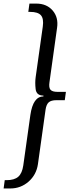

<svg xmlns="http://www.w3.org/2000/svg" viewBox="-35 -839 455 1082"><path d="M283.2 -274.4Q253.4 -274.4 239.7 -262.5Q226.1 -250.5 221.7 -220.7L178.7 86.4Q169.9 146 126 184.6Q82 223.1 22.9 223.1H-14.6L-8.3 176.3H2Q45.9 176.3 67.9 157Q89.8 137.7 96.2 93.3L136.2 -191.4Q151.4 -295.4 209.5 -295.4L210 -300.3Q169.9 -300.3 165.8 -337.2Q161.6 -374 166 -404.3L206.1 -689Q212.4 -733.4 195.8 -752.7Q179.2 -772 134.8 -772H124.5L130.9 -818.8H168.9Q228 -818.8 261.7 -779.8Q295.4 -740.7 286.6 -682.1L243.7 -375Q239.3 -345.2 249.5 -333.3Q259.8 -321.3 289.6 -321.3H336.4L330.1 -274.4Z"/></svg>

Font: NoticiaText-Italic
Style: Italic
Weight: 400
Italic angle: -8°
Designer: JM Sole
Foundry: JM Sole
Version: Version 1.003